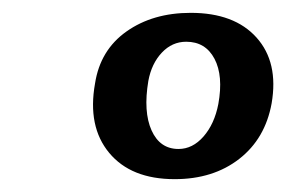

<svg xmlns="http://www.w3.org/2000/svg" viewBox="-20 -720 446 299"><path d="M277 -700Q345 -700 379.5 -661.5Q414 -623 403 -559Q393 -504 352.5 -472.5Q312 -441 252 -441Q184 -441 150 -482Q116 -523 128 -590Q136 -642 177 -671Q218 -700 277 -700ZM270 -655Q248 -655 232 -638Q216 -621 211 -594Q203 -546 216 -517Q229 -488 258 -488Q280 -488 297 -507.5Q314 -527 320 -558Q328 -602 314 -628.5Q300 -655 270 -655Z"/></svg>

Font: Vollkorn SemiBold
Style: Italic
Weight: 600
Italic angle: -11°
Designer: Friedrich Althausen
Foundry: Friedrich Althausen
Version: Version 5.000